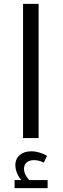

<svg xmlns="http://www.w3.org/2000/svg" viewBox="-20 -719 328 1000"><path d="M181 -699H100V0H181ZM132 219C116 202 105 181 105 160C105 132 125 115 157 115C174 115 194 120 208 128L225 93C201 78 170 69 143 69C94 69 60 96 60 141C60 168 72 197 91 219H56V261H228V219Z"/></svg>

Font: Juman Normal
Style: Regular
Weight: 300
Designer: Bandar Raffah (Arabic) Julieta Ulanovsky (Latin)
Foundry: Caramella
Version: Version 5.022;PS 005.022;hotconv 1.0.88;makeotf.lib2.5.64775